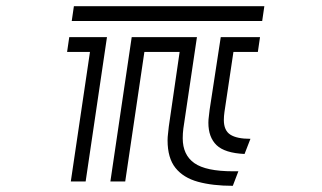

<svg xmlns="http://www.w3.org/2000/svg" viewBox="-20 -587 1040 621"><path d="M219 -567H835L828 -519H212ZM733 14Q668 14 620.5 1Q573 -12 547.5 -44Q522 -76 522 -133Q522 -144 523.5 -155Q525 -166 526 -178L561 -419H447L385 0H337L406 -467H617L573 -171Q572 -163 571.5 -155.5Q571 -148 571 -140Q571 -86 608.5 -59.5Q646 -33 734 -33H751ZM271 -419H197L204 -467H326L257 0H209ZM771 -89Q707 -92 680.5 -117.5Q654 -143 654 -190Q654 -200 655.5 -210.5Q657 -221 658 -232L694 -467H821L814 -419H735L706 -225Q705 -218 704.5 -211.5Q704 -205 704 -199Q704 -165 725 -151.5Q746 -138 790 -138Z"/></svg>

Font: Train One
Style: Regular
Weight: 400
Designer: Fontworks Inc.
Foundry: Fontworks Inc.
Version: Version 1.100